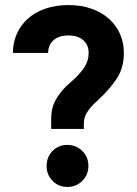

<svg xmlns="http://www.w3.org/2000/svg" viewBox="-20 -729 540 758"><path d="M246 9Q211 9 187.5 -15Q164 -39 164 -74Q164 -109 187.5 -133Q211 -157 246 -157Q281 -157 305 -133Q329 -109 329 -74Q329 -39 305 -15Q281 9 246 9ZM182 -257Q182 -276 185 -293.5Q188 -311 197 -329Q206 -347 221.5 -366.5Q237 -386 262 -407Q295 -436 312.5 -462.5Q330 -489 330 -520Q330 -551 309 -570Q288 -589 250 -589Q212 -589 191 -570Q170 -551 170 -520H31Q31 -560 46 -594.5Q61 -629 89 -654.5Q117 -680 158 -694.5Q199 -709 250 -709Q301 -709 341.5 -694.5Q382 -680 410.5 -654.5Q439 -629 454 -594.5Q469 -560 469 -520Q469 -461 440.5 -418Q412 -375 366 -333Q349 -318 338.5 -305.5Q328 -293 322 -282.5Q316 -272 313.5 -262Q311 -252 311 -240V-220H182Z"/></svg>

Font: Golos UI
Style: Bold
Weight: 700
Designer: A.Korolkova, Vitaly Kuzmin
Foundry: ParaType Ltd
Version: Version 2.000